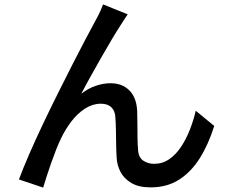

<svg xmlns="http://www.w3.org/2000/svg" viewBox="-20 -808 1040 872"><path d="M560 -743Q553 -733 545 -720.5Q537 -708 528 -694Q511 -668 488 -629.5Q465 -591 440 -547Q415 -503 391 -460Q367 -417 349 -382Q381 -407 415.5 -418.5Q450 -430 482 -430Q535 -430 567.5 -397.5Q600 -365 603 -304Q604 -278 604 -245.5Q604 -213 604.5 -182Q605 -151 607 -128Q609 -93 630.5 -78.5Q652 -64 680 -64Q718 -64 748.5 -85Q779 -106 802.5 -141.5Q826 -177 842.5 -219.5Q859 -262 869 -305L953 -236Q927 -153 888 -90.5Q849 -28 794 7.5Q739 43 664 43Q610 43 576.5 23Q543 3 527.5 -27Q512 -57 510 -89Q508 -118 507.5 -151.5Q507 -185 506.5 -217.5Q506 -250 504 -274Q503 -304 486 -320.5Q469 -337 438 -337Q401 -337 366.5 -315Q332 -293 304.5 -257Q277 -221 258 -181Q247 -159 235 -128.5Q223 -98 211.5 -65.5Q200 -33 191 -4Q182 25 176 44L66 7Q85 -44 113 -108.5Q141 -173 175 -244.5Q209 -316 244 -386Q279 -456 311 -519Q343 -582 368 -629Q393 -676 406 -700Q416 -718 427 -739.5Q438 -761 448 -788Z"/></svg>

Font: Noto Sans JP Thin Medium
Style: Regular
Weight: 500
Version: Version 2.004-H2;hotconv 1.0.118;makeotfexe 2.5.65603